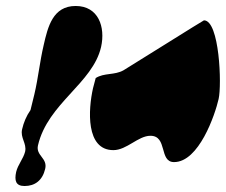

<svg xmlns="http://www.w3.org/2000/svg" viewBox="-20 -608 755 642"><path d="M483 -154C541 -154 511 -66 562 -66C645 -66 699 -224 711 -277C722 -324 714 -540 662 -540C660 -540 423 -391 393 -373C363 -356 328 -365 300 -347C299 -342 292 -318 291 -313C275 -242 266 -106 359 -106C404 -106 442 -154 483 -154ZM34 -33C28 -5 32 14 62 14C97 14 122 -5 131 -43C140 -80 99 -87 107 -122C140 -263 290 -329 318 -451C333 -518 309 -588 233 -588C157 -588 140 -519 126 -457C113 -402 108 -348 95 -293C93 -285 84 -248 82 -240C68 -220 59 -198 54 -176C47 -147 70 -129 64 -101C58 -77 40 -58 34 -33Z"/></svg>

Font: Charger
Style: OversprayIt
Weight: 400
Designer: Jasper
Foundry: Cannot Into Space Fonts
Version: Version 0.980